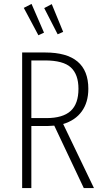

<svg xmlns="http://www.w3.org/2000/svg" viewBox="-20 -949 522 969"><path d="M202.1 -784.2 173.8 -771 100.1 -909.2 139.2 -929.2ZM298.8 -788.1 271 -775.9 203.1 -908.2 241.2 -928.2ZM454.1 0H402.8L253.9 -314.9Q231.4 -313 219.2 -313H138.2V0H91.8V-684.1H208Q425.8 -684.1 425.8 -501Q425.8 -432.6 392.8 -387Q359.9 -341.3 298.8 -323.2ZM213.9 -353Q296.9 -353 336.4 -388.9Q376 -424.8 376 -501Q376 -573.2 337.6 -608.6Q299.3 -644 206.1 -644H138.2V-353Z"/></svg>

Font: Fira Sans Compressed ExtraLight
Style: Regular
Weight: 250
Width: 1
Designer: Carrois Corporate & Edenspiekermann AG
Foundry: Carrois Corporate GbR & Edenspiekermann AG
Version: Version 4.203;PS 004.203;hotconv 1.0.88;makeotf.lib2.5.64775